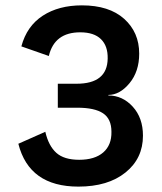

<svg xmlns="http://www.w3.org/2000/svg" viewBox="-20 -690 609 720"><path d="M287.1 -669.9Q389.2 -669.9 445.6 -619.4Q502 -568.8 502 -488.8Q502 -421.9 465.6 -377.9Q429.2 -334 386.2 -334V-332Q439.5 -332 477.8 -290Q516.1 -248 516.1 -181.2Q516.1 -95.7 450.4 -43Q384.8 9.8 273.9 9.8Q89.4 9.8 48.8 -150.9L149.9 -195.8Q162.1 -143.1 191.2 -116.9Q220.2 -90.8 276.9 -90.8Q335.4 -90.8 367.2 -118.4Q398.9 -146 397.9 -195.8Q397.9 -244.1 366.5 -265.1Q335 -286.1 270 -286.1H196.8V-376H267.1Q382.3 -376 383.8 -470.2Q384.8 -517.6 358.6 -543.2Q332.5 -568.8 280.8 -568.8Q184.1 -568.8 163.1 -480L60.1 -516.1Q80.6 -592.3 140.4 -631.1Q200.2 -669.9 287.1 -669.9Z"/></svg>

Font: Human Sans Medium
Style: Regular
Weight: 500
Designer: Tim Radville
Foundry: Continuum
Version: Version 1.000;FEAKit 1.0